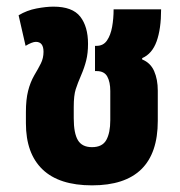

<svg xmlns="http://www.w3.org/2000/svg" viewBox="-20 -545 543 578"><path d="M257 13Q158 13 108 -35Q58 -83 58 -174V-208Q58 -245 64.5 -271Q71 -297 83 -318Q95 -338 103 -354Q111 -370 111 -389Q111 -419 88 -419Q77 -419 57 -407L36 -499Q61 -514 90 -519.5Q119 -525 141 -525Q198 -525 221.5 -495Q245 -465 245 -413Q245 -385 239.5 -363Q234 -341 224 -318Q214 -295 208 -276.5Q202 -258 202 -223V-189Q202 -144 214.5 -123Q227 -102 257 -102Q288 -102 300 -123.5Q312 -145 312 -183V-271Q312 -298 303 -314.5Q294 -331 271 -331H266V-407H271Q291 -407 302 -423Q313 -439 317.5 -464Q322 -489 322 -517H465Q465 -458 451.5 -420.5Q438 -383 408 -370V-366Q433 -356 444 -331Q455 -306 455 -272V-181Q455 13 257 13Z"/></svg>

Font: Noto Sans Thai UI ExtCond ExtBd
Style: Regular
Weight: 800
Width: 2
Designer: Monotype Design Team
Foundry: Monotype Imaging Inc.
Version: Version 2.000